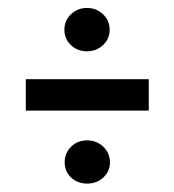

<svg xmlns="http://www.w3.org/2000/svg" viewBox="-20 -520 427 470"><path d="M43.2 -249.3V-326.2H344.2V-249.3ZM193.4 -70.6Q169.7 -70.6 154 -85.5Q138.3 -100.4 138.3 -122.6Q138.3 -145.3 154 -160.8Q169.7 -176.4 193.4 -176.4Q216.7 -176.4 232.9 -160.8Q249.1 -145.3 249.1 -122.6Q249.1 -100.4 232.9 -85.5Q216.7 -70.6 193.4 -70.6ZM192.7 -394.4Q169.7 -394.4 153.7 -409.6Q137.6 -424.8 137.6 -447.1Q137.6 -469.7 153.7 -485.1Q169.7 -500.5 192.7 -500.5Q216 -500.5 232.2 -485.1Q248.4 -469.7 248.4 -447.1Q248.4 -424.8 232.2 -409.6Q216 -394.4 192.7 -394.4Z"/></svg>

Font: Alumni Sans Thin
Style: Regular
Weight: 100
Designer: Robert E. Leuschke
Foundry: Robert E. Leuschke
Version: Version 1.018